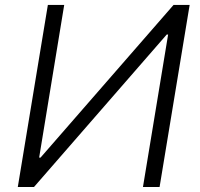

<svg xmlns="http://www.w3.org/2000/svg" viewBox="-20 -747 800 767"><path d="M171.2 -727.3H236.5L136.4 -117.5H142L673.3 -727.3H737.6L617.5 0H551.1L651.6 -609H646L115.8 0H51.1Z"/></svg>

Font: Karasuma Gothic
Style: Light Italic
Weight: 300
Italic angle: 9.39998°
Designer: Rasmus Andersson / Ryoko Nishizuka
Foundry: rsms
Version: Version 1.00